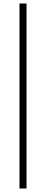

<svg xmlns="http://www.w3.org/2000/svg" viewBox="-20 -878 262 1093"><path d="M131 195H91V-858H131Z"/></svg>

Font: Playfair Display
Style: Regular
Weight: 400
Designer: Claus Eggers S?rensen
Foundry: Claus Eggers S?rensen
Version: Version 1.003